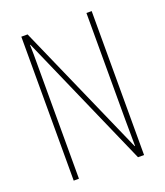

<svg xmlns="http://www.w3.org/2000/svg" viewBox="-133 -870 769 895"><g transform="rotate(-20 252.0 -423.0)"><path d="M427 -66H397L105 -730H103Q104 -710 104 -683Q104 -656 104 -614V-66H78V-780H109L400 -120H402Q402 -154 401.5 -189.5Q401 -225 401 -247V-780H427Z"/></g></svg>

Font: Noto Sans Malayalam UI ExtraCondensed Thin
Style: Regular
Weight: 100
Width: 2
Designer: Jelle Bosma - Monotype Design Team
Foundry: Monotype Imaging Inc.
Version: Version 2.104; ttfautohint (v1.8.4.7-5d5b)